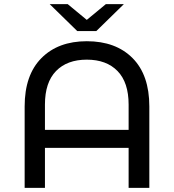

<svg xmlns="http://www.w3.org/2000/svg" viewBox="-20 -907 840 927"><path d="M701 -393V0H601V-193H197V0H99V-393Q99 -545 180 -626.5Q261 -708 399 -708Q539 -708 620 -626.5Q701 -545 701 -393ZM601 -280V-402Q601 -509 547.5 -564Q494 -619 399 -619Q304 -619 250.5 -564Q197 -509 197 -402V-280ZM578 -887 445 -757H353L220 -887H307L399 -811L491 -887Z"/></svg>

Font: Montserrat Alternates Medium
Style: Regular
Weight: 500
Designer: Julieta Ulanovsky
Foundry: Julieta Ulanovsky
Version: Version 7.200